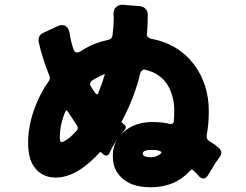

<svg xmlns="http://www.w3.org/2000/svg" viewBox="-20 -789 1040 812"><path d="M471 -67Q457 -93 457 -130.5Q457 -168 475 -199Q452 -164 443 -141Q438 -131 429 -131Q424 -131 419 -135Q405 -147 404 -147Q306 -38 215 -38Q157 -38 124 -84Q99 -119 99 -185.5Q99 -252 122.5 -320.5Q146 -389 187 -447Q194 -456 189 -468Q158 -546 144 -610Q143 -614 143 -619Q143 -642 165 -651L223 -678Q232 -683 242 -683Q267 -683 274 -651Q276 -643 277 -634.5Q278 -626 282 -610Q286 -594 291 -581Q294 -567 306 -567Q314 -567 329 -577Q375 -607 440 -621Q454 -624 456 -641Q461 -681 461 -712Q461 -721 460 -729V-730Q460 -749 471 -759Q482 -769 497 -769Q500 -769 571 -763Q589 -761 598 -749Q605 -740 605 -725Q605 -687 602 -649Q601 -647 601 -646Q601 -636 606 -631.5Q611 -627 620 -625Q733 -604 800 -517Q863 -433 863 -319Q863 -261 854 -217Q854 -213 854 -211Q854 -200 864 -193L881 -182Q887 -179 892 -174L899 -168Q902 -167 905 -164Q916 -154 916 -143.5Q916 -133 908 -124Q906 -120 903 -116Q900 -112 893 -103Q882 -86 859 -47Q851 -34 840 -34Q831 -34 822 -43L810 -57L797 -69Q794 -72 791 -72Q788 -72 785 -68Q721 3 616.5 3Q512 3 471 -67ZM494 -273V-272L505 -262Q512 -258 512 -251.5Q512 -245 507.5 -240Q503 -235 497.5 -228.5Q492 -222 485 -213Q495 -226 510 -237Q557 -273 625 -273Q665 -273 699 -265Q702 -265 703 -265Q709 -265 711.5 -267.5Q714 -270 715 -275Q717 -297 717 -324Q717 -351 709.5 -379.5Q702 -408 688 -431Q657 -479 595 -494Q593 -495 589.5 -495Q586 -495 581 -491Q576 -487 573 -479Q550 -379 494 -274Q494 -274 494 -273ZM391 -390Q394 -390 398.5 -403Q403 -416 408 -428Q413 -440 415.5 -449.5Q418 -459 420.5 -466Q423 -473 423 -474.5Q423 -476 423 -476Q421 -476 416 -473Q408 -470 397 -464Q386 -458 380.5 -455Q375 -452 369 -448Q361 -442 361 -432Q361 -429 362 -427Q367 -421 367 -419Q368 -417 377 -404Q380 -400 382 -396Q387 -390 391 -390ZM305 -237Q309 -241 309 -247.5Q309 -254 305 -259Q289 -283 284 -291L268 -315Q264 -323 261 -323Q259 -322 256 -316Q233 -263 233 -205Q233 -188 240 -188Q247 -188 263 -198.5Q279 -209 305 -237ZM620 -155Q584 -155 584 -139.5Q584 -124 619 -124Q639 -124 657 -137Q663 -142 663 -144Q663 -148 653.5 -151.5Q644 -155 620 -155Z"/></svg>

Font: Tsunagi Gothic Black
Style: Regular
Weight: 900
Designer: Yoshimichi Ohira
Foundry: Positype
Version: Version 1.001